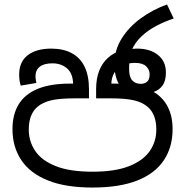

<svg xmlns="http://www.w3.org/2000/svg" viewBox="-20 -830 830 861"><path d="M394 11Q274 11 194.5 -21Q115 -53 75.5 -112Q36 -171 36 -251Q36 -317 64 -362.5Q92 -408 149 -431.5Q206 -455 292 -455H315L308 -452Q307 -501 280.5 -523.5Q254 -546 215 -546Q178 -546 158.5 -531Q139 -516 139 -487Q139 -482 140.5 -472.5Q142 -463 143 -458L73 -446Q69 -458 67.5 -470.5Q66 -483 66 -496Q66 -553 104.5 -582.5Q143 -612 210 -612Q264 -612 302 -591.5Q340 -571 359.5 -530.5Q379 -490 379 -430V-389H315Q247 -389 209 -380Q171 -371 148 -351Q129 -335 119 -309.5Q109 -284 109 -249Q109 -196 138 -153Q167 -110 230 -85Q293 -60 395 -60Q496 -60 559 -85Q622 -110 651.5 -152.5Q681 -195 681 -249Q681 -284 671 -309.5Q661 -335 642 -351Q619 -371 581 -380Q543 -389 475 -389H411V-430Q411 -477 424.5 -512Q438 -547 464 -570.5Q490 -594 525 -604L547 -605Q556 -607 567.5 -609.5Q579 -612 595 -612Q653 -612 688.5 -583.5Q724 -555 724 -505Q724 -467 708.5 -446Q693 -425 666.5 -417Q640 -409 607 -409Q563 -409 538 -427Q513 -445 503 -475.5Q493 -506 493 -541V-543Q493 -605 525.5 -657Q558 -709 611.5 -748Q665 -787 729 -810L759 -747Q719 -734 681 -714Q643 -694 613.5 -666Q584 -638 569 -601L566 -586Q562 -573 560.5 -557Q559 -541 559 -520Q559 -485 573 -469.5Q587 -454 612 -454Q627 -454 639 -463Q651 -472 651 -498Q651 -517 635.5 -532.5Q620 -548 585 -548Q555 -548 531 -537Q507 -526 493.5 -505Q480 -484 479 -452L473 -455H504Q588 -455 643.5 -431Q699 -407 726.5 -361.5Q754 -316 754 -251Q754 -170 714.5 -111Q675 -52 595.5 -20.5Q516 11 394 11Z"/></svg>

Font: sinhala115
Style: Regular
Weight: 400
Designer: Jelle Bosma - Monotype Design Team
Foundry: Monotype Imaging Inc.
Version: Version 2.006